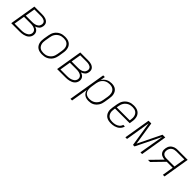

<svg xmlns="http://www.w3.org/2000/svg" viewBox="324 -1932 3552 3552"><g transform="rotate(45 2100.0 -156.5)"><path d="M39 0 125 -520H331Q353 -520 375 -517.5Q397 -515 417.5 -508Q438 -501 455.5 -489Q473 -477 484.5 -460Q496 -443 499 -421Q502 -399 498 -376Q495 -358 487 -340Q479 -322 464 -308Q449 -294 431.5 -284.5Q414 -275 395 -269Q417 -262 436.5 -250.5Q456 -239 469 -221.5Q482 -204 486.5 -181Q491 -158 487 -134Q483 -111 471 -89Q459 -67 440 -51Q421 -35 398 -25Q375 -15 351.5 -9.5Q328 -4 305 -2Q282 0 259 0ZM130 -289H301Q317 -289 333 -290.5Q349 -292 364.5 -296Q380 -300 396 -307Q412 -314 424.5 -325Q437 -336 445 -351Q453 -366 456 -382Q459 -398 456.5 -414Q454 -430 445 -442Q436 -454 422.5 -461.5Q409 -469 394 -473.5Q379 -478 363.5 -480Q348 -482 331 -482H162ZM88 -38H258Q277 -38 296 -39.5Q315 -41 333.5 -45Q352 -49 370 -56.5Q388 -64 404.5 -75.5Q421 -87 431.5 -104.5Q442 -122 445 -140Q448 -159 443.5 -177Q439 -195 427 -208Q415 -221 399 -229.5Q383 -238 365.5 -242.5Q348 -247 329 -248.5Q310 -250 291 -250H123Z M849 8Q818 8 789 2Q760 -4 736 -18.5Q712 -33 695.5 -56Q679 -79 671 -107Q663 -135 663 -165Q663 -195 668 -226L685 -326Q689 -353 698.5 -380Q708 -407 724.5 -431.5Q741 -456 764.5 -475.5Q788 -495 814.5 -507Q841 -519 869 -523.5Q897 -528 924 -528Q955 -528 984 -522Q1013 -516 1037 -501.5Q1061 -487 1078 -464Q1095 -441 1102.5 -413Q1110 -385 1110.5 -355Q1111 -325 1105 -294L1089 -194Q1084 -167 1074.5 -140Q1065 -113 1048.5 -88.5Q1032 -64 1009 -44.5Q986 -25 959.5 -13Q933 -1 904.5 3.5Q876 8 849 8ZM850 -30Q872 -30 895.5 -34Q919 -38 940.5 -48.5Q962 -59 981.5 -75.5Q1001 -92 1014.5 -112.5Q1028 -133 1035.5 -155.5Q1043 -178 1047 -201L1064 -301Q1068 -325 1068 -349Q1068 -373 1062.5 -395Q1057 -417 1044.5 -436Q1032 -455 1013 -467.5Q994 -480 971.5 -485Q949 -490 924 -490Q902 -490 878.5 -486Q855 -482 833 -471.5Q811 -461 792 -444.5Q773 -428 759.5 -407.5Q746 -387 738 -364.5Q730 -342 727 -319L710 -219Q706 -195 705.5 -171Q705 -147 711 -125Q717 -103 729 -84Q741 -65 760 -52.5Q779 -40 802 -35Q825 -30 850 -30Z M1239 0 1325 -520H1531Q1553 -520 1575 -517.5Q1597 -515 1617.5 -508Q1638 -501 1655.5 -489Q1673 -477 1684.5 -460Q1696 -443 1699 -421Q1702 -399 1698 -376Q1695 -358 1687 -340Q1679 -322 1664 -308Q1649 -294 1631.5 -284.5Q1614 -275 1595 -269Q1617 -262 1636.5 -250.5Q1656 -239 1669 -221.5Q1682 -204 1686.5 -181Q1691 -158 1687 -134Q1683 -111 1671 -89Q1659 -67 1640 -51Q1621 -35 1598 -25Q1575 -15 1551.5 -9.5Q1528 -4 1505 -2Q1482 0 1459 0ZM1330 -289H1501Q1517 -289 1533 -290.5Q1549 -292 1564.5 -296Q1580 -300 1596 -307Q1612 -314 1624.5 -325Q1637 -336 1645 -351Q1653 -366 1656 -382Q1659 -398 1656.5 -414Q1654 -430 1645 -442Q1636 -454 1622.5 -461.5Q1609 -469 1594 -473.5Q1579 -478 1563.5 -480Q1548 -482 1531 -482H1362ZM1288 -38H1458Q1477 -38 1496 -39.5Q1515 -41 1533.5 -45Q1552 -49 1570 -56.5Q1588 -64 1604.5 -75.5Q1621 -87 1631.5 -104.5Q1642 -122 1645 -140Q1648 -159 1643.5 -177Q1639 -195 1627 -208Q1615 -221 1599 -229.5Q1583 -238 1565.5 -242.5Q1548 -247 1529 -248.5Q1510 -250 1491 -250H1323Z M1803 215 1925 -520H1968L1952 -423Q1966 -448 1987 -469Q2008 -490 2033.5 -503.5Q2059 -517 2086.5 -522.5Q2114 -528 2141 -528Q2170 -528 2198 -521.5Q2226 -515 2248.5 -499Q2271 -483 2285 -460Q2299 -437 2305.5 -409.5Q2312 -382 2311 -353Q2310 -324 2305 -294L2289 -194Q2285 -168 2276.5 -142Q2268 -116 2253 -92Q2238 -68 2217 -48Q2196 -28 2171.5 -15Q2147 -2 2119.5 3Q2092 8 2066 8Q2036 8 2008 1Q1980 -6 1957.5 -22.5Q1935 -39 1920.5 -63.5Q1906 -88 1901 -116L1846 215ZM2054 -30Q2076 -30 2099 -34.5Q2122 -39 2144 -49.5Q2166 -60 2184 -76.5Q2202 -93 2215.5 -113Q2229 -133 2236 -155.5Q2243 -178 2247 -201L2264 -301Q2268 -325 2268 -348.5Q2268 -372 2263 -394Q2258 -416 2246 -435Q2234 -454 2215.5 -466.5Q2197 -479 2174.5 -484.5Q2152 -490 2128 -490Q2106 -490 2083.5 -486Q2061 -482 2039 -472Q2017 -462 1998.5 -445.5Q1980 -429 1967 -409.5Q1954 -390 1946.5 -367.5Q1939 -345 1935 -323L1919 -223Q1915 -199 1914.5 -175Q1914 -151 1918.5 -128.5Q1923 -106 1935 -86.5Q1947 -67 1965.5 -54Q1984 -41 2007 -35.5Q2030 -30 2054 -30Z M2649 8Q2618 8 2589 2Q2560 -4 2536 -18.5Q2512 -33 2495.5 -56Q2479 -79 2470.5 -107Q2462 -135 2462.5 -165Q2463 -195 2468 -226L2485 -326Q2489 -353 2498.5 -380Q2508 -407 2524.5 -431.5Q2541 -456 2564.5 -475.5Q2588 -495 2614.5 -507Q2641 -519 2668.5 -523.5Q2696 -528 2724 -528Q2754 -528 2783.5 -522Q2813 -516 2837 -501.5Q2861 -487 2878 -464Q2895 -441 2902.5 -413Q2910 -385 2910.5 -355Q2911 -325 2905 -294L2897 -241H2514L2510 -219Q2506 -195 2505.5 -171Q2505 -147 2511.5 -124.5Q2518 -102 2530.5 -83.5Q2543 -65 2562 -52.5Q2581 -40 2604.5 -35Q2628 -30 2653 -30Q2671 -30 2689 -32Q2707 -34 2725 -38.5Q2743 -43 2760.5 -51Q2778 -59 2793.5 -71.5Q2809 -84 2819.5 -100.5Q2830 -117 2835 -135H2877Q2872 -112 2859.5 -90.5Q2847 -69 2828.5 -51.5Q2810 -34 2788 -22.5Q2766 -11 2742.5 -4Q2719 3 2695.5 5.5Q2672 8 2649 8ZM2520 -279H2860L2864 -301Q2868 -325 2868 -349Q2868 -373 2862.5 -395Q2857 -417 2844.5 -436Q2832 -455 2813 -467.5Q2794 -480 2771 -485Q2748 -490 2724 -490Q2701 -490 2678 -486Q2655 -482 2633 -471.5Q2611 -461 2592 -444.5Q2573 -428 2559.5 -407.5Q2546 -387 2538 -364.5Q2530 -342 2527 -319Z M3025 0 3111 -520H3183L3254 -63L3477 -520H3549L3463 0H3420L3437 -104Q3453 -200 3470 -296Q3487 -392 3503 -488L3264 0H3224L3147 -488Q3131 -392 3116 -296Q3101 -200 3085 -104L3068 0Z M3671 0H3615L3830 -221Q3808 -222 3788 -226.5Q3768 -231 3750 -240.5Q3732 -250 3719 -265Q3706 -280 3698.5 -299Q3691 -318 3690.5 -339Q3690 -360 3694 -382Q3697 -402 3704.5 -421.5Q3712 -441 3725.5 -458Q3739 -475 3757 -487.5Q3775 -500 3795 -507.5Q3815 -515 3835.5 -517.5Q3856 -520 3876 -520H4135L4049 0H4006L4042 -221H3886ZM4049 -260 4086 -482H3876Q3853 -482 3829 -476.5Q3805 -471 3784.5 -456.5Q3764 -442 3752 -420Q3740 -398 3736 -375Q3733 -359 3733.5 -343.5Q3734 -328 3739.5 -314Q3745 -300 3755.5 -289Q3766 -278 3779.5 -271.5Q3793 -265 3808.5 -262.5Q3824 -260 3840 -260Z"/></g></svg>

Font: Iosevka XLt Ex Obl
Style: Regular
Weight: 200
Width: 7
Italic angle: -9°
Monospace: yes
Designer: Belleve Invis
Foundry: Belleve Invis
Version: Version 32.5.0; ttfautohint (v1.8.4)